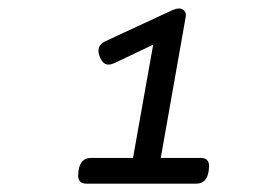

<svg xmlns="http://www.w3.org/2000/svg" viewBox="-20 -672 640 456"><path d="M476.6 -276.9Q476.6 -273.9 475.6 -266.1Q471.2 -235.8 446.3 -235.8H185.5Q174.8 -235.8 170.2 -241Q165.5 -246.1 165.5 -255.9Q165.5 -258.8 166.5 -266.6Q170.9 -296.9 195.8 -296.9H295.9L343.8 -565.9L253.4 -522.9Q244.1 -518.6 237.3 -518.6Q225.1 -518.6 217.8 -535.2Q213.9 -544.4 213.9 -551.8Q213.9 -566.4 230.5 -574.2L390.6 -648.4Q399.4 -651.9 404.3 -651.9Q413.1 -651.9 418 -646.2Q422.9 -640.6 420.9 -630.9L361.8 -296.9H456.5Q467.3 -296.9 471.9 -291.7Q476.6 -286.6 476.6 -276.9Z"/></svg>

Font: Courier Prime Sans
Style: Italic
Weight: 400
Italic angle: -10°
Designer: Alan Dague-Greene
Foundry: Quote-Unquote Apps
Version: Version 3.020